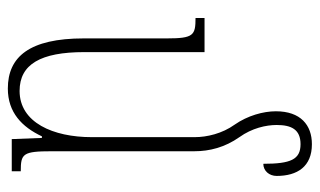

<svg xmlns="http://www.w3.org/2000/svg" viewBox="-183 -623 816 490"><g transform="rotate(90 225.0 -378.0)"><path d="M366 -103V-466C366 -505 356 -544 330 -581C307 -613 299 -649 299 -676C299 -713 310 -737 348 -737C387 -737 398 -712 398 -642C416 -642 429 -657 429 -676C429 -729 405 -766 348 -766C299 -766 264 -737 264 -674C264 -642 275 -602 298 -569C321 -537 330 -498 330 -467V-204C330 -106 293 -20 212 -20C144 -20 113 -74 113 -185V-492H26V-469C70 -469 78 -464 78 -396V-184C78 -45 125 10 206 10C267 10 304 -26 328 -77H332L335 0H417V-23C372 -23 366 -28 366 -103Z"/></g></svg>

Font: Noto Serif Armenian ExtraCondensed ExtraLight
Style: Regular
Weight: 200
Width: 2
Designer: Monotype Design Team
Foundry: Monotype Imaging Inc.
Version: Version 2.008